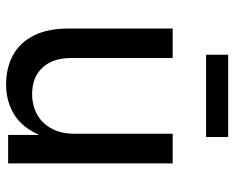

<svg xmlns="http://www.w3.org/2000/svg" viewBox="-90 -680 777 637"><g transform="rotate(90 298.5 -361.5)"><path d="M260.3 6.8Q205.1 6.8 163.1 -16.1Q121.1 -39.1 97.9 -85.2Q74.7 -131.3 74.7 -199.2V-545.9H172.4V-209.5Q172.4 -148.4 204.3 -114Q236.3 -79.6 292 -79.6Q329.6 -79.6 359.4 -95.9Q389.2 -112.3 406.5 -144Q423.8 -175.8 423.8 -220.7V-545.9H522V0H427.7V-132.8H439Q414.1 -57.6 367.9 -25.4Q321.8 6.8 260.3 6.8ZM434.6 -730V-656.7H161.6V-730Z"/></g></svg>

Font: Inter Cardless
Style: Regular
Weight: 400
Designer: Rasmus Andersson
Foundry: rsms
Version: Version 4.001;git-9221beed3